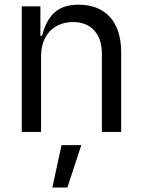

<svg xmlns="http://www.w3.org/2000/svg" viewBox="-20 -573 621 834"><path d="M158.4 -328.1C158 -423.3 217 -477.3 297.6 -477.3C375 -477.3 422.2 -426.5 422.6 -340.9V0H506.4V-346.6C506 -485.8 431.8 -552.6 321.7 -552.6C239 -552.6 187.9 -515.6 162.6 -417.6H155.5V-545.5H74.6V0H158.4ZM272.7 241.5 333.1 57.5H247.2L207.4 241.5Z"/></svg>

Font: Riot Sans 2.0
Style: Regular
Weight: 400
Designer: Rasmus Andersson
Foundry: rsms
Version: Version 3.006;hotconv 1.0.109;makeotfexe 2.5.65596